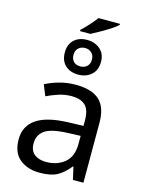

<svg xmlns="http://www.w3.org/2000/svg" viewBox="-140 -1039 841 1129"><g transform="rotate(15 280.5 -474.0)"><path d="M446 -958V-952Q436 -941 408 -922.5Q380 -904 348 -886Q316 -868 293 -856H230V-864Q251 -883 275 -909.5Q299 -936 315 -958ZM285 -817Q332 -817 364 -789.5Q396 -762 396 -713Q396 -662 364.5 -634Q333 -606 285 -606Q236 -606 206 -634Q176 -662 176 -712Q176 -762 206 -789.5Q236 -817 285 -817ZM285 -768Q261 -768 245 -753Q229 -738 229 -712Q229 -686 243.5 -671Q258 -656 285 -656Q310 -656 325.5 -671Q341 -686 341 -712Q341 -738 325 -753Q309 -768 285 -768ZM288 -545Q386 -545 433 -502Q480 -459 480 -365V0H416L399 -76H395Q360 -32 321.5 -11Q283 10 215 10Q142 10 94 -28.5Q46 -67 46 -149Q46 -229 109 -272.5Q172 -316 303 -320L394 -323V-355Q394 -422 365 -448Q336 -474 283 -474Q241 -474 203 -461.5Q165 -449 132 -433L105 -499Q140 -518 188 -531.5Q236 -545 288 -545ZM393 -262 314 -259Q214 -255 175.5 -227Q137 -199 137 -148Q137 -103 164.5 -82Q192 -61 235 -61Q303 -61 348 -98.5Q393 -136 393 -214Z"/></g></svg>

Font: Noto Sans IKEA
Style: Regular
Weight: 400
Designer: Monotype Design Team
Foundry: Monotype Imaging Inc.
Version: Version 2.001